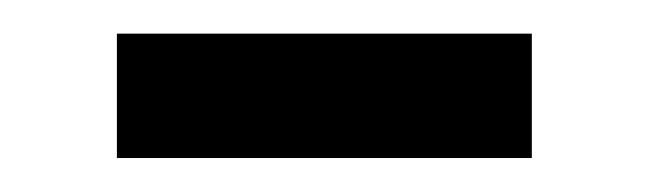

<svg xmlns="http://www.w3.org/2000/svg" viewBox="-20 -718 382 113"><path d="M293 -698.2V-625H48.8V-698.2Z"/></svg>

Font: Sansation
Style: Regular
Weight: 400
Designer: Bernd Montag
Version: Version 1.301